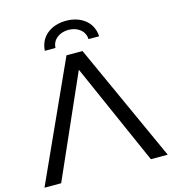

<svg xmlns="http://www.w3.org/2000/svg" viewBox="-128 -996 986 1100"><g transform="rotate(-15 364.5 -446.0)"><path d="M364 -602 630 0H730L412 -700H317L-1 0H98ZM267 -757C269 -807 312 -838 365 -838C418 -838 461 -807 463 -757H526C522 -841 454 -892 365 -892C276 -892 208 -841 204 -757Z"/></g></svg>

Font: Montserrat-Alt1 Med
Style: Regular
Weight: 500
Designer: Differentunic
Foundry: Differentunic
Version: Version 7.222